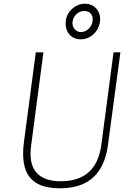

<svg xmlns="http://www.w3.org/2000/svg" viewBox="-20 -1005 715 1035"><path d="M519 -888C526 -943 490 -985 437 -985C388 -985 341 -945 335 -894C327 -836 362 -793 415 -793C467 -793 511 -833 519 -888ZM479 -891C475 -860 448 -832 416 -832C389 -832 367 -858 371 -887C375 -922 405 -946 434 -946C465 -946 484 -924 479 -891ZM562 -224 629 -723H592L526 -222C508 -94 436 -28 308 -28C182 -28 130 -95 148 -222L214 -723H173L109 -239C87 -69 147 10 303 10C456 10 541 -67 562 -224Z"/></svg>

Font: United Sans Thin
Style: Italic
Weight: 100
Italic angle: -8°
Designer: Pablo Impallari, Rodrigo Fuenzalida (Modified by Dan O. Williams)
Version: Version 1.000;PS 001.000;hotconv 1.0.88;makeotf.lib2.5.64775